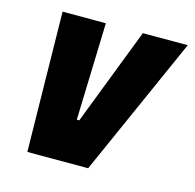

<svg xmlns="http://www.w3.org/2000/svg" viewBox="-82 -593 686 677"><g transform="rotate(15 261.5 -255.0)"><path d="M74 0 66 -510H224L213 -155H222L359 -510H523L296 0Z"/></g></svg>

Font: Saira SemiCondensed ExtraBold
Style: Italic
Weight: 800
Width: 4
Italic angle: -12°
Designer: Hector Gatti with collaboration of the Omnibus-Type team
Foundry: Omnibus-Type
Version: Version 1.101